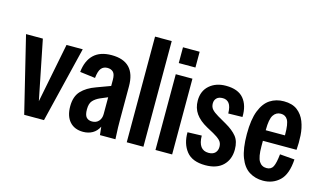

<svg xmlns="http://www.w3.org/2000/svg" viewBox="-85 -972 2100 1246"><g transform="rotate(15 965.0 -349.0)"><path d="M134 0 10 -509H123L203 -110L282 -509H391L267 0Z M531 8Q473 8 440.5 -28.5Q408 -65 408 -131Q408 -197 442.5 -234Q477 -271 539 -293L631 -327V-368Q631 -406 616.5 -420Q602 -434 578 -434Q552 -434 536.5 -416Q521 -398 516 -350L413 -363Q421 -440 463.5 -480.5Q506 -521 583 -521Q743 -521 743 -355V-130Q743 -105 743.5 -79Q744 -53 747 0H643L637 -55Q621 -23 593.5 -7.5Q566 8 531 8ZM518 -140Q518 -102 531.5 -87Q545 -72 570 -72Q598 -72 614.5 -90.5Q631 -109 631 -138V-251L581 -230Q552 -217 535 -198Q518 -179 518 -140Z M823 0V-710H935V0Z M1016 -584V-690H1128V-584ZM1016 0V-509H1128V0Z M1353 12Q1265 12 1225.5 -38Q1186 -88 1187 -165L1282 -168Q1283 -71 1353 -71Q1382 -71 1397 -86.5Q1412 -102 1412 -127Q1412 -154 1395 -170.5Q1378 -187 1349 -203L1303 -228Q1250 -257 1224 -294Q1198 -331 1198 -381Q1198 -446 1241 -483.5Q1284 -521 1351 -521Q1433 -521 1470.5 -476Q1508 -431 1506 -353L1411 -351Q1410 -398 1394.5 -418Q1379 -438 1352 -438Q1324 -438 1310.5 -424Q1297 -410 1297 -389Q1297 -365 1310.5 -349.5Q1324 -334 1353 -317L1412 -283Q1461 -255 1487 -223Q1513 -191 1513 -136Q1513 -69 1471.5 -28.5Q1430 12 1353 12Z M1740 12Q1688 12 1647.5 -13.5Q1607 -39 1584.5 -97.5Q1562 -156 1562 -254Q1562 -352 1585 -410.5Q1608 -469 1648 -495Q1688 -521 1740 -521Q1797 -521 1831 -495Q1865 -469 1881.5 -426.5Q1898 -384 1901 -334.5Q1904 -285 1900 -238H1674V-202Q1674 -129 1691.5 -101Q1709 -73 1742 -73Q1773 -73 1785.5 -98Q1798 -123 1804 -182L1903 -174Q1897 -74 1852 -31Q1807 12 1740 12ZM1674 -312V-309H1803V-315Q1803 -386 1788 -412Q1773 -438 1742 -438Q1710 -438 1692 -410.5Q1674 -383 1674 -312Z"/></g></svg>

Font: Special Gothic Condensed One
Style: Regular
Weight: 400
Designer: Alistair McCready
Foundry: Monolith
Version: Version 1.010; ttfautohint (v1.8.4.7-5d5b)